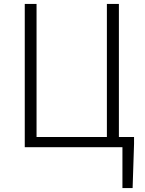

<svg xmlns="http://www.w3.org/2000/svg" viewBox="-20 -749 737 977"><path d="M603 208V0H106V-729H166V-51.8H523.9V-729H585V-51.8H662.1V-17.1L654.8 208Z"/></svg>

Font: Source Han Sans CN Light
Style: Regular
Weight: 300
Designer: Ryoko NISHIZUKA  (kana, bopomofo & ideographs); Paul D. Hunt (Latin, Greek & Cyrillic); Sandoll Communications , Soo-you
Foundry: Adobe
Version: Version 2.000;hotconv 1.0.107;makeotfexe 2.5.65593